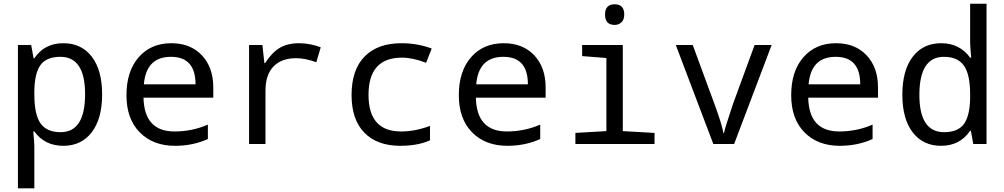

<svg xmlns="http://www.w3.org/2000/svg" viewBox="-20 -780 5441 1040"><path d="M166 -67.9H160.2Q166 -4.9 166 11.2V240.2H77.1V-536.1H148.9L162.1 -463.9H166Q219.7 -545.9 323.2 -545.9Q421.4 -545.9 477.3 -472.9Q533.2 -399.9 533.2 -269Q533.2 -137.2 477.1 -63.7Q420.9 9.8 323.2 9.8Q222.2 9.8 166 -67.9ZM166 -289.1V-269Q166 -158.2 200 -111.1Q233.9 -64 308.1 -64Q440.9 -64 440.9 -270Q440.9 -472.2 307.1 -472.2Q232.9 -472.2 200.4 -429.2Q168 -386.2 166 -289.1Z M1135.3 -251H757.3Q761.2 -67.9 925.3 -67.9Q1020.5 -67.9 1106 -105V-26.9Q1024.9 9.8 928.2 9.8Q808.6 9.8 736.8 -63.2Q665 -136.2 665 -264.2Q665 -394 731.2 -470Q797.4 -545.9 908.2 -545.9Q1011.7 -545.9 1073.5 -480.5Q1135.3 -415 1135.3 -306.2ZM759.3 -323.2H1039.1Q1039.1 -472.2 906.2 -472.2Q772 -472.2 759.3 -323.2Z M1717.3 -523.9 1693.4 -442.9Q1633.3 -464.8 1584 -464.8Q1504.4 -464.8 1461.2 -419.7Q1418 -374.5 1418 -289.1V0H1329.1V-536.1H1401.4L1412.1 -438H1416Q1453.1 -496.1 1495.6 -521Q1538.1 -545.9 1600.1 -545.9Q1657.7 -545.9 1717.3 -523.9Z M2318.4 -517.1 2288.1 -439.9Q2214.8 -467.8 2157.2 -467.8Q1976.1 -467.8 1976.1 -266.1Q1976.1 -67.9 2152.3 -67.9Q2229 -67.9 2309.1 -98.1V-20Q2243.7 9.8 2148.4 9.8Q2022.9 9.8 1953.6 -61.3Q1884.3 -132.3 1884.3 -265.1Q1884.3 -402.3 1955.1 -474.1Q2025.9 -545.9 2154.3 -545.9Q2241.2 -545.9 2318.4 -517.1Z M2935.5 -251H2557.6Q2561.5 -67.9 2725.6 -67.9Q2820.8 -67.9 2906.2 -105V-26.9Q2825.2 9.8 2728.5 9.8Q2608.9 9.8 2537.1 -63.2Q2465.3 -136.2 2465.3 -264.2Q2465.3 -394 2531.5 -470Q2597.7 -545.9 2708.5 -545.9Q2812 -545.9 2873.8 -480.5Q2935.5 -415 2935.5 -306.2ZM2559.6 -323.2H2839.4Q2839.4 -472.2 2706.5 -472.2Q2572.3 -472.2 2559.6 -323.2Z M3309.6 -756.8Q3361.3 -756.8 3361.3 -701.2Q3361.3 -672.9 3345.9 -658.9Q3330.6 -645 3309.6 -645Q3257.3 -645 3257.3 -701.2Q3257.3 -756.8 3309.6 -756.8ZM3264.6 -465.8 3133.3 -476.1V-536.1H3353.5V-69.8L3525.4 -60.1V0H3096.7V-60.1L3264.6 -69.8Z M3843.8 0 3640.6 -536.1H3732.4L3849.6 -217.8Q3891.1 -105 3898.4 -59.1H3901.4Q3904.8 -80.6 3950.7 -217.8L4067.4 -536.1H4159.7L3956.5 0Z M4735.8 -251H4357.9Q4361.8 -67.9 4525.9 -67.9Q4621.1 -67.9 4706.5 -105V-26.9Q4625.5 9.8 4528.8 9.8Q4409.2 9.8 4337.4 -63.2Q4265.6 -136.2 4265.6 -264.2Q4265.6 -394 4331.8 -470Q4397.9 -545.9 4508.8 -545.9Q4612.3 -545.9 4674.1 -480.5Q4735.8 -415 4735.8 -306.2ZM4359.9 -323.2H4639.6Q4639.6 -472.2 4506.8 -472.2Q4372.6 -472.2 4359.9 -323.2Z M5238.8 -71.8H5234.9Q5179.7 9.8 5077.6 9.8Q4979.5 9.8 4923.6 -63.2Q4867.7 -136.2 4867.7 -267.1Q4867.7 -398.9 4923.8 -472.4Q4980 -545.9 5077.6 -545.9Q5178.2 -545.9 5234.9 -467.8H5240.7Q5234.9 -530.8 5234.9 -546.9V-759.8H5323.7V0H5252ZM5234.9 -247.1V-267.1Q5234.9 -377.9 5200.9 -425Q5167 -472.2 5092.8 -472.2Q4960 -472.2 4960 -266.1Q4960 -64 5093.8 -64Q5168 -64 5200.4 -107.2Q5232.9 -150.4 5234.9 -247.1Z"/></svg>

Font: Apple Sans Adjectives
Style: Regular
Weight: 400
Monospace: yes
Foundry: Apple Sans Adjectives
Version: Version 0.01